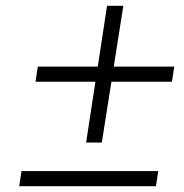

<svg xmlns="http://www.w3.org/2000/svg" viewBox="-20 -640 634 660"><path d="M46 0H516L524 -52H54ZM348 -620 316 -411H110L102 -359H308L276 -150H330L363 -359H571L579 -411H371L404 -620Z"/></svg>

Font: Jost* 300 Light Italic
Style: Italic
Weight: 300
Italic angle: -10°
Version: Version 3.200; ttfautohint (v0.97) -l 8 -r 50 -G 200 -x 14 -